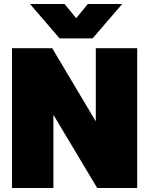

<svg xmlns="http://www.w3.org/2000/svg" viewBox="-20 -940 746 960"><path d="M130 -920H303L361 -849L419 -920H591L443 -748H278ZM40 -699H241L459 -333V-699H666V0H466L247 -366V0H40Z"/></svg>

Font: Prompt ExtraBold
Style: Regular
Weight: 800
Designer: Katatrad Team
Foundry: CadsonDemak
Version: Version 1.000